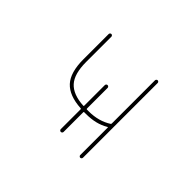

<svg xmlns="http://www.w3.org/2000/svg" viewBox="-140 -1028 1280 1280"><g transform="rotate(45 500.0 -388.0)"><path d="M704.1 -35.2V-294.9Q704.1 -298.8 701.2 -296.9L697.3 -294.9Q632.8 -255.9 537.1 -255.9H521.5Q516.6 -255.9 516.6 -252V-65.4Q516.6 -60.5 512.7 -56.6Q508.8 -52.7 503.4 -52.7Q498 -52.7 494.1 -56.6Q490.2 -60.5 490.2 -65.4V-252.9Q490.2 -257.8 485.4 -257.8Q372.1 -264.6 319.8 -321.3Q267.6 -377.9 267.6 -502V-740.2Q267.6 -745.1 271.5 -749Q275.4 -752.9 280.3 -752.9Q285.2 -752.9 289.1 -749Q293 -745.1 293 -740.2V-502Q293 -389.6 338.9 -338.9Q384.8 -288.1 485.4 -282.2Q490.2 -282.2 490.2 -286.1V-480.5Q490.2 -486.3 494.1 -490.2Q498 -494.1 503.4 -494.1Q508.8 -494.1 512.7 -490.2Q516.6 -486.3 516.6 -480.5V-286.1Q516.6 -281.2 521.5 -281.2H537.1Q631.8 -281.2 701.2 -326.2Q704.1 -329.1 704.1 -333V-740.2Q704.1 -745.1 708 -749Q711.9 -752.9 716.8 -752.9Q721.7 -752.9 725.6 -749Q729.5 -745.1 729.5 -740.2V-35.2Q729.5 -30.3 725.6 -26.4Q721.7 -22.5 716.8 -22.5Q711.9 -22.5 708 -26.4Q704.1 -30.3 704.1 -35.2Z"/></g></svg>

Font: Rounded-X Mgen+ 2m thin
Style: Regular
Weight: 100
Designer: [Source Han Sans]
Ryoko NISHIZUKA  (kana & ideographs); Paul D. Hunt (Latin, Greek & Cyrillic); Wenlong ZHANG  (bopomofo
Version: Version 1.059.20150602